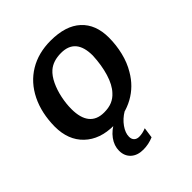

<svg xmlns="http://www.w3.org/2000/svg" viewBox="-205 -667 1003 1003"><g transform="rotate(-45 296.5 -165.0)"><path d="M560.5 -333.5Q560.5 -278.8 547.6 -225.8Q534.7 -172.9 509.3 -130.9Q470.2 -63 404.1 -26.6Q337.9 9.8 253.9 9.8Q151.4 9.8 91.3 -47.6Q31.2 -105 31.2 -204.6Q32.2 -303.7 69.3 -379.4Q106.9 -455.6 174.8 -496.6Q242.7 -537.6 333.5 -537.6Q444.3 -537.6 502.4 -484.1Q560.5 -430.7 560.5 -333.5ZM434.6 -326.7Q434.6 -453.6 326.7 -453.6Q267.6 -453.6 232.4 -422.9Q209 -402.3 192.1 -366.7Q175.3 -331.1 166.5 -289.1Q157.7 -247.1 157.7 -208Q157.7 -141.6 185.1 -107.9Q212.4 -74.2 266.1 -74.2Q300.8 -74.2 325.4 -84.7Q350.1 -95.2 368.7 -116.2Q397.5 -146.5 414.6 -202.4Q431.6 -258.3 434.6 -326.7ZM273.9 208Q230.5 208 205.1 184.6Q179.7 161.1 179.7 122.1Q179.7 85 203.9 51.8Q228 18.6 272 -3.4H346.7Q312 17.1 290 48.1Q268.1 79.1 268.1 106.9Q268.1 125 278.3 135Q288.6 145 306.2 145Q331.1 145 357.9 133.8L349.6 192.4Q313 208 273.9 208Z"/></g></svg>

Font: Arimo SemiBold
Style: Italic
Weight: 600
Italic angle: -12°
Version: Version 1.33